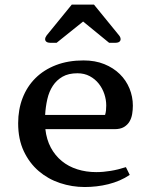

<svg xmlns="http://www.w3.org/2000/svg" viewBox="-20 -770 636 810"><path d="M423.3 -285.2Q426.3 -294.9 427.2 -304.7Q428.2 -314.5 428.2 -325.2Q428.2 -349.1 420.2 -373.3Q412.1 -397.5 396.7 -417Q381.3 -436.5 358.6 -448.7Q335.9 -460.9 306.6 -460.9Q269 -460.9 243.9 -446.5Q218.8 -432.1 202.9 -408Q187 -383.8 179.7 -351.8Q172.4 -319.8 170.4 -285.2ZM56.6 -250Q56.6 -308.1 75.4 -356.7Q94.2 -405.3 129.6 -440.4Q165 -475.6 216.3 -495.4Q267.6 -515.1 332.5 -515.1Q381.3 -515.1 419.9 -499.5Q458.5 -483.9 485.4 -457.5Q512.2 -431.2 526.4 -396.5Q540.5 -361.8 540.5 -324.2Q540.5 -306.6 537.6 -289.1Q534.7 -271.5 526.4 -257.3Q518.1 -243.2 502.9 -234.1Q487.8 -225.1 463.4 -225.1H171.4Q176.3 -181.2 194.3 -147.5Q212.4 -113.8 240.7 -90.6Q269 -67.4 306.2 -55.7Q343.3 -43.9 386.2 -43.9Q415.5 -43.9 446.8 -49.1Q478 -54.2 511.2 -64.9L527.3 -32.2Q507.3 -18.6 484.4 -8.8Q461.4 1 437 7.1Q412.6 13.2 387.2 16.1Q361.8 19 337.4 19Q283.7 19 233.2 2.2Q182.6 -14.6 143.3 -48.3Q104 -82 80.3 -132.3Q56.6 -182.6 56.6 -250ZM218.8 -589.4H194.8Q181.2 -589.4 175.8 -593.8Q170.4 -598.1 170.4 -604.5Q170.4 -611.8 176.8 -620.6L282.7 -750.5H376.5L482.4 -620.6Q488.8 -612.8 488.8 -604.5Q488.8 -598.1 483.4 -593.8Q478 -589.4 464.8 -589.4H440.4L330.6 -679.2Z"/></svg>

Font: Artifika
Style: Medium
Weight: 500
Designer: Yulya Zhdanova | Cyreal.org
Foundry: Yulya Zhdanova | Cyreal
Version: Version 1.000